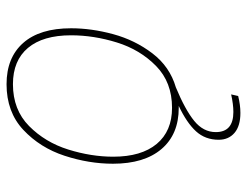

<svg xmlns="http://www.w3.org/2000/svg" viewBox="-106 -464 772 601"><g transform="rotate(-90 280.5 -163.0)"><path d="M168 126Q168 181 231 181Q255 181 286 174L281 196Q253 203 228 203Q187 203 165.5 184.5Q144 166 144 135Q144 93 170.5 64Q197 35 250 10H244Q161 10 115 -44Q69 -98 69 -196Q69 -271 94 -347.5Q119 -424 175 -476.5Q231 -529 318 -529Q401 -529 447 -477Q493 -425 493 -327Q493 -263 474.5 -195Q456 -127 414.5 -72.5Q373 -18 308 1Q238 30 203 58.5Q168 87 168 126ZM244 -11Q324 -11 375 -61Q426 -111 448.5 -183.5Q471 -256 471 -327Q471 -415 431.5 -462Q392 -509 318 -509Q238 -509 187 -458.5Q136 -408 113.5 -336Q91 -264 91 -195Q91 -107 131 -59Q171 -11 244 -11Z"/></g></svg>

Font: Fira Sans Thin
Style: Italic
Weight: 250
Italic angle: -8°
Designer: Carrois Corporate & Edenspiekermann AG
Foundry: Carrois Corporate GbR & Edenspiekermann AG
Version: Version 4.203